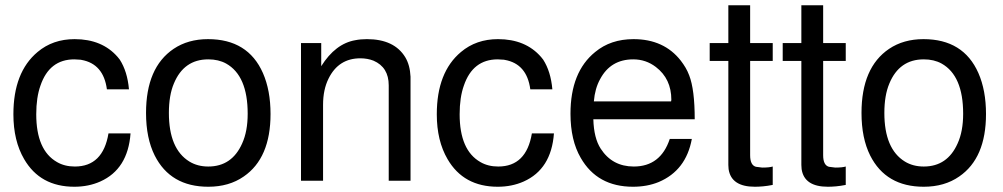

<svg xmlns="http://www.w3.org/2000/svg" viewBox="-20 -688 3820 731"><path d="M387 -348Q374 -445 290 -460Q286 -461 279.5 -461Q273 -461 263 -462Q168 -462 134 -362Q118 -317 118 -253Q118 -116 197 -71Q226 -54 265 -54Q372 -54 393 -180H477Q467 -44 362 3Q317 23 263 23Q133 23 72 -82Q31 -152 31 -253Q31 -413 123 -490Q181 -539 264 -539Q369 -539 428 -471L436 -461Q465 -416 471 -348Z M772 -539Q924 -539 981 -410Q1010 -344 1010 -254Q1010 -86 908 -16Q852 23 773 23Q629 23 569 -96Q536 -162 536 -258Q536 -431 641 -502Q696 -539 772 -539ZM773 -462Q680 -462 642 -370Q623 -325 623 -258Q623 -121 701 -73Q732 -54 773 -54Q863 -54 902 -142Q923 -188 923 -255Q923 -400 841 -446Q812 -462 773 -462Z M1126 -524H1203V-436Q1257 -522 1333 -535Q1343 -537 1354 -538Q1365 -539 1377 -539Q1481 -539 1523 -470Q1541 -440 1543 -396V0H1460V-363Q1460 -432 1402 -457Q1379 -466 1352 -466Q1269 -466 1231 -389Q1210 -347 1210 -289V0H1126Z M1999 -348Q1986 -445 1902 -460Q1898 -461 1891.5 -461Q1885 -461 1875 -462Q1780 -462 1746 -362Q1730 -317 1730 -253Q1730 -116 1809 -71Q1838 -54 1877 -54Q1984 -54 2005 -180H2089Q2079 -44 1974 3Q1929 23 1875 23Q1745 23 1684 -82Q1643 -152 1643 -253Q1643 -413 1735 -490Q1793 -539 1876 -539Q1981 -539 2040 -471L2048 -461Q2077 -416 2083 -348Z M2239 -234Q2241 -162 2267 -122Q2311 -54 2393 -54Q2495 -54 2530 -159H2614Q2592 -39 2488 5Q2444 23 2390 23Q2254 23 2191 -87Q2152 -154 2152 -255Q2152 -414 2246 -490Q2305 -539 2392 -539Q2508 -539 2572 -457Q2582 -444 2590 -430.5Q2598 -417 2604 -401Q2625 -347 2625 -234ZM2535 -302 2536 -308Q2536 -388 2477 -433Q2439 -462 2391 -462Q2305 -462 2265 -387Q2245 -351 2241 -302Z M2922 -524V-456H2836V-97Q2836 -59 2858 -53L2882 -50Q2909 -50 2922 -54V16Q2902 20 2885 21.5Q2868 23 2854 23Q2764 23 2754 -44L2753 -60V-456H2682V-524H2753V-668H2836V-524Z M3200 -524V-456H3114V-97Q3114 -59 3136 -53L3160 -50Q3187 -50 3200 -54V16Q3180 20 3163 21.5Q3146 23 3132 23Q3042 23 3032 -44L3031 -60V-456H2960V-524H3031V-668H3114V-524Z M3496 -539Q3648 -539 3705 -410Q3734 -344 3734 -254Q3734 -86 3632 -16Q3576 23 3497 23Q3353 23 3293 -96Q3260 -162 3260 -258Q3260 -431 3365 -502Q3420 -539 3496 -539ZM3497 -462Q3404 -462 3366 -370Q3347 -325 3347 -258Q3347 -121 3425 -73Q3456 -54 3497 -54Q3587 -54 3626 -142Q3647 -188 3647 -255Q3647 -400 3565 -446Q3536 -462 3497 -462Z"/></svg>

Font: Ekushey Lal Sabuj Normal
Style: Regular
Weight: 400
Designer: Al Mamun Sumon
Foundry: Al Mamun Sumon
Version: Version 1.0